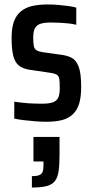

<svg xmlns="http://www.w3.org/2000/svg" viewBox="-20 -538 416 861"><path d="M188 8Q165 8 139 6Q113 4 88 1Q63 -2 44 -6V-82Q59 -80 74.5 -78Q90 -76 105 -75Q120 -74 136 -73.5Q152 -73 168 -73Q201 -73 218 -79.5Q235 -86 241.5 -101Q248 -116 248 -143Q248 -170 246 -183.5Q244 -197 234.5 -203Q225 -209 202 -212L108 -226Q80 -231 63 -245.5Q46 -260 39 -290Q32 -320 32 -367Q32 -411 42 -440Q52 -469 73 -486.5Q94 -504 124 -511Q154 -518 195 -518Q217 -518 241 -516Q265 -514 286.5 -511Q308 -508 322 -504V-427Q305 -431 286.5 -433Q268 -435 248.5 -436Q229 -437 207 -437Q179 -437 162 -431.5Q145 -426 137 -412Q129 -398 129 -370Q129 -346 131.5 -332.5Q134 -319 143 -313Q152 -307 171 -304L257 -292Q281 -289 301 -279Q321 -269 332.5 -239.5Q344 -210 344 -148Q344 -103 335 -73.5Q326 -44 306.5 -25.5Q287 -7 258 0.5Q229 8 188 8ZM123 303V252Q144 252 155.5 247.5Q167 243 171 232.5Q175 222 175 202V186H130V76H247V156Q247 200 243 228.5Q239 257 226.5 273.5Q214 290 189 296.5Q164 303 123 303Z"/></svg>

Font: Saira Condensed SemiBold
Style: Regular
Weight: 600
Width: 3
Designer: Hector Gatti with collaboration of the Omnibus-Type team
Foundry: Omnibus-Type
Version: Version 1.100